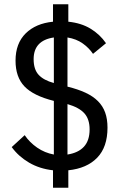

<svg xmlns="http://www.w3.org/2000/svg" viewBox="-20 -800 568 902"><path d="M485 -200Q485 -109 436.5 -59Q388 -9 301 0V82H229V0Q166 -7 116.5 -36Q67 -65 35 -109L96 -165Q119 -131 154.5 -106.5Q190 -82 233 -74V-326Q137 -350 95 -394Q53 -438 53 -515Q53 -596 100.5 -643Q148 -690 229 -698V-780H301V-698Q361 -692 405 -665.5Q449 -639 478 -597L417 -547Q398 -575 368.5 -596Q339 -617 297 -624V-393Q346 -381 381.5 -364.5Q417 -348 440 -325Q463 -302 474 -271.5Q485 -241 485 -200ZM138 -522Q138 -474 161.5 -448.5Q185 -423 233 -410V-624Q138 -610 138 -522ZM401 -192Q401 -240 376.5 -267.5Q352 -295 297 -311V-74Q348 -82 374.5 -111Q401 -140 401 -192Z"/></svg>

Font: IBM Plex Sans Condensed Text
Style: Regular
Weight: 450
Width: 3
Designer: Mike Abbink, Paul van der Laan, Pieter van Rosmalen
Foundry: Bold Monday
Version: Version 1.1